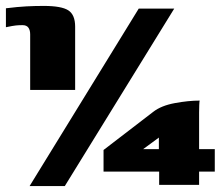

<svg xmlns="http://www.w3.org/2000/svg" viewBox="-28 -544 751 649"><path d="M74 -240V-428Q74 -442 68 -450.5Q62 -459 48 -459Q36 -459 26 -458Q16 -457 -8 -452V-516Q32 -521 61.5 -522.5Q91 -524 119 -524Q180 -524 203 -509Q226 -494 226 -454V-240ZM561 -515 191 85H72L441 -515ZM510 81V36H322V-37L490 -166Q517 -187 563 -195.5Q609 -204 647 -204Q646 -202 645.5 -188.5Q645 -175 645 -164V-40H698V36H645V81ZM456 -40H509V-79Z"/></svg>

Font: Genos Black
Style: Regular
Weight: 900
Designer: Robert E. Leuschke
Foundry: Robert E. Leuschke
Version: Version 1.010